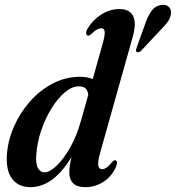

<svg xmlns="http://www.w3.org/2000/svg" viewBox="-20 -766 728 795"><path d="M530 -615 395.5 -136.5Q384.5 -97.5 386.8 -81.5Q389 -65.5 403 -65.5Q411.5 -65.5 421.5 -72.2Q431.5 -79 445.5 -96.5Q452 -103.5 456.5 -102.5Q470.5 -101 460 -74Q442 -35 408 -13Q374 9 333 9Q299 9 283 -7Q267 -23 267 -52Q267 -64 269 -79.2Q271 -94.5 276 -116Q201 9 105.5 9Q57 9 30.8 -24.8Q4.5 -58.5 8.5 -123.5Q12 -182 36.8 -239.5Q61.5 -297 102.8 -344.2Q144 -391.5 197.5 -419.8Q251 -448 311.5 -448Q342 -448 364 -438.5L406 -588.5Q415.5 -623 413.2 -636Q411 -649 399.5 -649Q391.5 -649 382 -644Q372.5 -639 358 -625Q349 -617.5 344 -618.5Q338 -619.5 336.8 -627.2Q335.5 -635 342.5 -647.5Q364.5 -684 399.8 -706.2Q435 -728.5 474 -728.5Q517.5 -728.5 531.5 -699.2Q545.5 -670 530 -615ZM130.5 -128.5Q127 -87.5 137 -70Q147 -52.5 163.5 -52.5Q186 -52.5 214.5 -79.8Q243 -107 270.5 -155.2Q298 -203.5 315.5 -267L345.5 -373.5Q343.5 -390 335 -399.2Q326.5 -408.5 306 -408.5Q277.5 -408.5 248 -383.2Q218.5 -358 193 -316.8Q167.5 -275.5 150.8 -226.2Q134 -177 130.5 -128.5ZM582.5 -671Q593.5 -702 608.2 -721.8Q623 -741.5 645.5 -745Q667 -749 678.2 -738.2Q689.5 -727.5 688 -711Q686.5 -692 674.5 -675.5Q662.5 -659 643.5 -640.5L564.5 -556Q554.5 -546.5 546.5 -550.5Q540.5 -554 545.5 -568Z"/></svg>

Font: Fraunces 144pt S050 SemiBold
Style: Italic
Weight: 600
Italic angle: -16°
Version: Version 1.000; ttfautohint (v1.8.3)